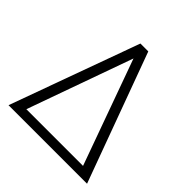

<svg xmlns="http://www.w3.org/2000/svg" viewBox="-187 -841 982 982"><g transform="rotate(45 304.5 -350.0)"><path d="M589 0 332 -700H275L21 0ZM100 -50 304 -621 510 -50Z"/></g></svg>

Font: AdventPro_ExpandedRegular
Style: ExpandedRegular
Weight: 400
Width: 7
Designer: VivaRado, Andreas Kalpakidis
Foundry: VivaRado, Andreas Kalpakidis
Version: Version 3.000